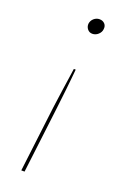

<svg xmlns="http://www.w3.org/2000/svg" viewBox="-134 -544 510 771"><g transform="rotate(20 120.5 -159.0)"><path d="M78 180H64L98 -99Q100 -112 103 -135.5Q106 -159 110 -185.5Q114 -212 117.5 -236.5Q121 -261 123 -275H131Q130 -263 127.5 -238.5Q125 -214 122 -185.5Q119 -157 116 -133.5Q113 -110 112 -99ZM116 -466Q118 -480 128.5 -489Q139 -498 152 -498Q166 -498 174.5 -489Q183 -480 181 -466Q180 -453 169 -443Q158 -433 144 -433Q131 -433 123 -443Q115 -453 116 -466Z"/></g></svg>

Font: Aleo Thin
Style: Italic
Weight: 250
Italic angle: -7°
Designer: Alessio Laiso
Foundry: Alessio Laiso
Version: Version 2.001;gftools[0.9.29]